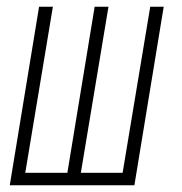

<svg xmlns="http://www.w3.org/2000/svg" viewBox="-20 -550 540 570"><path d="M9 0 96 -530H137L55 -37H180L261 -530H302L220 -37H344L426 -530H466L379 0Z"/></svg>

Font: Iosevka Curly XLtObl
Style: Regular
Weight: 200
Italic angle: -9°
Monospace: yes
Designer: Belleve Invis
Foundry: Belleve Invis
Version: Version 11.1.0; ttfautohint (v1.8.3)